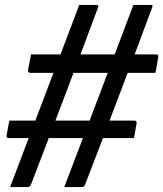

<svg xmlns="http://www.w3.org/2000/svg" viewBox="-20 -740 663 780"><path d="M302 -720Q319 -720 337 -720Q355 -720 371 -720Q376 -720 378.5 -718Q381 -716 378 -709Q345 -619 311 -529.5Q277 -440 243 -350Q209 -260 175 -170.5Q141 -81 106 9Q104 16 99.5 18Q95 20 90 20Q73 20 55.5 20Q38 20 21 20Q56 -72 91 -164.5Q126 -257 161.5 -350Q197 -443 232 -535.5Q267 -628 302 -720ZM522 -720Q533 -720 545 -720Q557 -720 569.5 -720Q582 -720 592 -720Q597 -720 599 -718Q601 -716 598 -709Q565 -619 531 -529.5Q497 -440 463 -350Q429 -260 395 -170.5Q361 -81 326 9Q324 16 319.5 18Q315 20 310 20Q300 20 288 20Q276 20 264 20Q252 20 241 20Q276 -72 311.5 -164.5Q347 -257 382 -350Q417 -443 452 -535.5Q487 -628 522 -720ZM611 -444H103Q98 -444 95.5 -447Q93 -450 94 -455Q94 -459 95.5 -465.5Q97 -472 98.5 -479.5Q100 -487 101.5 -494.5Q103 -502 104 -508.5Q105 -515 106 -519H614Q616 -519 618 -518.5Q620 -518 621 -516Q623 -515 623 -512.5Q623 -510 623 -508Q622 -504 621 -497.5Q620 -491 618.5 -483.5Q617 -476 616 -468.5Q615 -461 613.5 -454.5Q612 -448 611 -444ZM18 -250H526Q531 -250 533.5 -247Q536 -244 535 -239Q534 -235 533 -229Q532 -223 531 -216.5Q530 -210 528.5 -202.5Q527 -195 526 -189Q525 -183 524 -179H15Q13 -179 11.5 -180Q10 -181 8 -182Q7 -184 6.5 -186Q6 -188 7 -190Q7 -194 8.5 -200Q10 -206 11 -213Q12 -220 13.5 -227Q15 -234 16 -240Q17 -246 18 -250Z"/></svg>

Font: RecMonoLinear Nerd Font Mono
Style: Italic
Weight: 400
Italic angle: -10°
Monospace: yes
Version: Version 1.085; ttfautohint (v1.8.4.7-5d5b);Nerd Fonts 3.2.1